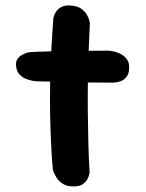

<svg xmlns="http://www.w3.org/2000/svg" viewBox="-20 -670 523 690"><path d="M244 0Q222 0 207.5 -8.5Q193 -17 185 -29Q177 -41 173.5 -50Q170 -59 170 -59Q166 -102 163.5 -155.5Q161 -209 160 -267.5Q159 -326 160.5 -385Q162 -444 165 -500.5Q168 -557 172 -606Q172 -606 174 -613Q176 -620 182.5 -629.5Q189 -639 202 -645.5Q215 -652 236 -650Q260 -648 273 -638Q286 -628 292.5 -616.5Q299 -605 301 -596Q303 -587 303 -587Q301 -548 299 -497Q297 -446 296 -389Q295 -332 295.5 -272.5Q296 -213 297.5 -156.5Q299 -100 302 -51Q302 -51 300.5 -43Q299 -35 293.5 -25Q288 -15 276.5 -7.5Q265 0 244 0ZM384 -373Q305 -373 234.5 -375Q164 -377 108 -378Q108 -378 98.5 -379.5Q89 -381 75 -386Q61 -391 50.5 -402Q40 -413 38 -431Q36 -448 42.5 -457.5Q49 -467 58 -472Q67 -477 74.5 -479.5Q82 -482 82 -482Q90 -483 111.5 -484Q133 -485 164 -485.5Q195 -486 231 -486.5Q267 -487 303 -487.5Q339 -488 371 -488Q371 -488 378.5 -487Q386 -486 397 -483Q408 -480 419 -473Q430 -466 437.5 -454.5Q445 -443 444 -426Q444 -405 434.5 -393.5Q425 -382 413 -378Q401 -374 392.5 -373.5Q384 -373 384 -373Z"/></svg>

Font: Sour Gummy Black SemiBold
Style: Regular
Weight: 600
Version: Version 1.000